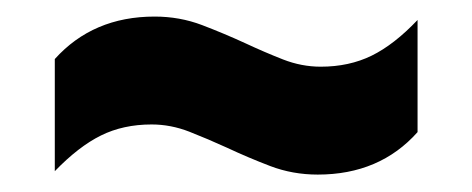

<svg xmlns="http://www.w3.org/2000/svg" viewBox="-20 -492 556 226"><path d="M354 -286.5Q324.5 -286.5 298.2 -296.5Q272 -306.5 247.5 -318Q224.5 -328.5 202.8 -337Q181 -345.5 158.5 -345.5Q125 -345.5 98.8 -332.5Q72.5 -319.5 44.5 -290.5V-422.5Q89.5 -472.5 162 -472.5Q191.5 -472.5 217.8 -462.5Q244 -452.5 269 -441Q291.5 -430.5 313.2 -422Q335 -413.5 357.5 -413.5Q391 -413.5 417.5 -426.5Q444 -439.5 471.5 -468.5V-336.5Q427 -286.5 354 -286.5Z"/></svg>

Font: Encode Sans Condensed ExtraBold
Style: Regular
Weight: 800
Width: 3
Designer: Multiple Designers
Foundry: Impallari Type
Version: Version 3.000; ttfautohint (v1.8.3) -l 8 -r 50 -G 200 -x 14 